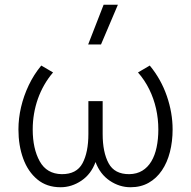

<svg xmlns="http://www.w3.org/2000/svg" viewBox="-20 -772 803 807"><path d="M234.5 15Q176.5 15 137 -17.8Q97.5 -50.5 77.5 -105.5Q57.5 -160.5 57.5 -228Q57.5 -274.5 68.5 -321.8Q79.5 -369 100.8 -413.8Q122 -458.5 153.5 -496.5L203 -467.5Q182 -443 166 -415Q150 -387 139.2 -356.5Q128.5 -326 123 -293.8Q117.5 -261.5 117.5 -228Q117.5 -147 147 -94Q176.5 -41 239.5 -40Q302 -39.5 326.8 -85.8Q351.5 -132 351.5 -209V-347H411.5V-209Q411.5 -132 436.5 -85.8Q461.5 -39.5 523.5 -40Q555 -40.5 578 -54.5Q601 -68.5 616 -93.5Q631 -118.5 638.2 -152.8Q645.5 -187 645.5 -228Q645.5 -272.5 636 -315Q626.5 -357.5 607.5 -396.2Q588.5 -435 560 -467.5L609.5 -496.5Q657 -439 681.2 -368.5Q705.5 -298 705.5 -228Q705.5 -177.5 694.2 -133.2Q683 -89 660.5 -55.8Q638 -22.5 605 -3.8Q572 15 528.5 15Q482 15 441.2 -12.5Q400.5 -40 381.5 -91Q363 -40 322 -12.5Q281 15 234.5 15ZM350.5 -585 415.5 -752H475.5L404.5 -585Z"/></svg>

Font: Geologica Roman Thin
Style: Regular
Weight: 250
Designer: Sindre Bremnes, Frode Helland
Foundry: Monokrom Skriftforlag AS
Version: Version 1.010;gftools[0.9.28]